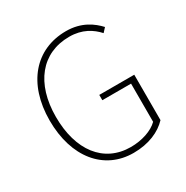

<svg xmlns="http://www.w3.org/2000/svg" viewBox="-171 -881 1003 1036"><g transform="rotate(-30 330.5 -363.0)"><path d="M368 13C463 13 536 -20 581 -68V-351H363V-318H542V-80C506 -44 440 -22 371 -22C202 -22 101 -157 101 -365C101 -573 207 -704 379 -704C460 -704 513 -669 550 -628L573 -653C536 -693 476 -739 379 -739C188 -739 62 -594 62 -365C62 -136 184 13 368 13Z"/></g></svg>

Font: Noto Sans CJK JP Thin
Style: Regular
Weight: 250
Designer: Ryoko NISHIZUKA (kana & ideographs); Paul D. Hunt (Latin, Greek & Cyrillic); Wenlong ZHANG (bopomofo); Sandoll Communica
Foundry: Adobe Systems Incorporated
Version: Version 1.004;PS 1.004;hotconv 1.0.82;makeotf.lib2.5.63406